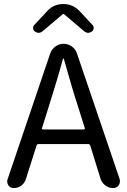

<svg xmlns="http://www.w3.org/2000/svg" viewBox="-20 -956 646 976"><path d="M298.8 -883.8 196.3 -796.9Q186.5 -789.1 175.8 -789.1Q167 -789.1 157.2 -795.9Q149.4 -801.8 148.4 -812Q147.5 -822.3 154.3 -829.1L221.7 -901.4Q253.9 -935.5 301.8 -935.5Q349.6 -935.5 382.8 -901.4L450.2 -829.1Q457 -822.3 456.1 -812Q455.1 -801.8 447.3 -795.9Q437.5 -789.1 427.7 -789.1Q418 -789.1 408.2 -796.9L305.7 -883.8Q303.7 -884.8 301.8 -884.8Q299.8 -884.8 298.8 -883.8ZM193.4 -304.7Q192.4 -302.7 193.8 -300.3Q195.3 -297.9 198.2 -297.9H405.3Q408.2 -297.9 410.2 -300.3Q412.1 -302.7 411.1 -304.7L377.9 -410.2Q347.7 -502 304.7 -656.2Q303.7 -658.2 301.8 -658.2Q299.8 -658.2 299.8 -656.2Q272.5 -554.7 226.6 -410.2ZM554.7 0Q533.2 0 515.6 -13.2Q498 -26.4 491.2 -46.9L438.5 -216.8Q435.5 -223.6 428.7 -223.6H175.8Q168 -223.6 166 -216.8L111.3 -44.9Q104.5 -24.4 87.9 -12.2Q71.3 0 49.8 0Q32.2 0 22.5 -13.7Q16.6 -23.4 16.6 -33.2Q16.6 -39.1 18.6 -44.9L235.4 -684.6Q243.2 -706.1 261.7 -719.7Q280.3 -733.4 303.2 -733.4Q326.2 -733.4 345.2 -719.7Q364.3 -706.1 371.1 -684.6L587.9 -46.9Q589.8 -40 589.8 -34.2Q589.8 -24.4 584 -14.6Q573.2 0 554.7 0Z"/></svg>

Font: Gen Jyuu Gothic Regular
Style: Regular
Weight: 400
Designer: [Source Han Sans]
Ryoko NISHIZUKA  (kana & ideographs); Paul D. Hunt (Latin, Greek & Cyrillic); Wenlong ZHANG  (bopomofo
Version: Version 1.002.20150607